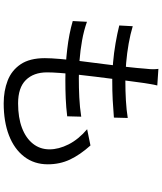

<svg xmlns="http://www.w3.org/2000/svg" viewBox="61 -893 878 1040"><g transform="rotate(90 500.0 -373.0)"><path d="M443 -786Q438 -766 435.5 -749.5Q433 -733 430 -716Q426 -688 420.5 -646Q415 -604 408.5 -554Q402 -504 395.5 -451Q389 -398 383.5 -348Q378 -298 375 -257Q372 -216 372 -189Q372 -116 413.5 -74Q455 -32 540 -32Q617 -32 672.5 -53Q728 -74 758.5 -112.5Q789 -151 789 -202Q789 -252 762 -305.5Q735 -359 680 -406L768 -424Q819 -367 844.5 -312.5Q870 -258 870 -193Q870 -119 828.5 -65Q787 -11 713 17.5Q639 46 540 46Q472 46 416.5 24.5Q361 3 328 -46Q295 -95 295 -177Q295 -209 299.5 -261Q304 -313 311.5 -374.5Q319 -436 327.5 -500.5Q336 -565 342.5 -622Q349 -679 352 -721Q355 -747 355 -762.5Q355 -778 353 -792ZM122 -653Q165 -640 216 -631Q267 -622 319 -617.5Q371 -613 415 -613Q473 -613 524.5 -616Q576 -619 619 -626L617 -551Q569 -547 522 -544.5Q475 -542 414 -542Q370 -542 318 -546.5Q266 -551 214 -560Q162 -569 118 -580ZM98 -405Q146 -388 199.5 -378.5Q253 -369 305 -365Q357 -361 404 -361Q455 -361 507.5 -363.5Q560 -366 612 -374L610 -298Q561 -292 513 -290Q465 -288 414 -288Q333 -288 247.5 -298Q162 -308 94 -328Z"/></g></svg>

Font: Noto Sans JP Thin
Style: Regular
Weight: 400
Version: Version 2.004-H2;hotconv 1.0.118;makeotfexe 2.5.65603